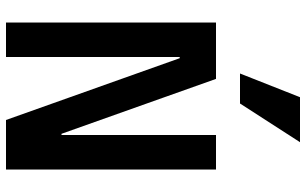

<svg xmlns="http://www.w3.org/2000/svg" viewBox="-210 -810 1020 640"><g transform="rotate(90 300.0 -490.0)"><path d="M430 -700H545V0H380L174 -579H170V0H55V-700H243L426 -185H430ZM454 -980H304L225 -780H325Z"/></g></svg>

Font: CommitMonoV143 ExtLt
Style: Regular
Weight: 200
Monospace: yes
Designer: Eigil Nikolajsen
Foundry: Eigil Nikolajsen
Version: Version 1.143